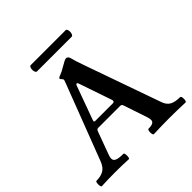

<svg xmlns="http://www.w3.org/2000/svg" viewBox="-210 -961 1129 1129"><g transform="rotate(-45 354.5 -396.5)"><path d="M-3.9 -19.5Q-3.9 -28.8 -2 -35.4Q0 -42 3.9 -42Q42 -42 65.2 -56.2Q88.4 -70.3 102.1 -106L283.2 -579.1Q289.1 -594.7 289.1 -597.7Q289.1 -601.1 281.7 -609.4Q274.9 -616.2 274.9 -619.1Q274.9 -627 291.5 -631.8Q307.1 -636.7 342.3 -657.7Q376 -678.2 386.2 -678.2Q402.3 -678.2 407.7 -655.3Q412.6 -632.8 433.1 -575.2L601.1 -99.1Q611.8 -67.9 635 -54.9Q658.2 -42 700.2 -42Q704.1 -42 706.3 -35.4Q708.5 -28.8 708.5 -19.5Q708.5 -10.3 706.3 -3.7Q704.1 2.9 700.2 2.9Q634.3 0 568.4 0Q502 0 436 2.9Q432.6 2.9 430.4 -3.9Q428.2 -10.7 428.2 -19.5Q428.2 -28.3 430.4 -35.2Q432.6 -42 436 -42Q461.9 -42 473.1 -48.3Q484.4 -54.7 484.4 -69.3Q484.4 -80.1 478 -99.1L429.2 -244.1Q425.8 -254.9 413.1 -254.9H230Q220.2 -254.9 215.3 -241.2L162.6 -98.1Q157.2 -83 157.2 -73.2Q157.2 -56.2 174.1 -49.1Q190.9 -42 229 -42Q232.4 -42 234.1 -35.4Q235.8 -28.8 235.8 -19.5Q235.8 -10.3 234.1 -3.7Q232.4 2.9 229 2.9Q172.4 0 116.7 0Q60.5 0 3.9 2.9Q0 2.9 -2 -3.7Q-3.9 -10.3 -3.9 -19.5ZM392.1 -295.9Q406.2 -295.9 406.2 -307.1Q406.2 -310.5 404.8 -314L334 -521Q332.5 -525.4 330.8 -527.1Q329.1 -528.8 326.2 -528.8Q320.8 -528.8 317.9 -521L241.2 -310.1Q239.3 -304.2 239.3 -301.8Q239.3 -299.3 241.7 -297.6Q244.1 -295.9 249 -295.9ZM211.4 -744.1Q205.1 -744.1 201.7 -752Q198.2 -759.8 198.2 -771Q198.2 -781.2 201.7 -788.8Q205.1 -796.4 211.4 -796.4H501.5Q507.8 -796.4 511 -789.3Q514.2 -782.2 514.2 -772.5Q514.2 -761.2 510.3 -752.7Q506.3 -744.1 499.5 -744.1Z"/></g></svg>

Font: JuniusX
Style: Bold
Weight: 700
Designer: Peter S. Baker
Foundry: Briery Creek Software
Version: Version 1.004